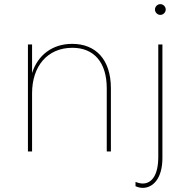

<svg xmlns="http://www.w3.org/2000/svg" viewBox="-20 -732 920 928"><path d="M329 -520C233 -520 163 -466 135 -379V-517H115V0H135V-281C135 -412 209 -501 330 -501C433 -501 496 -432 496 -305V0H516V-305C516 -444 443 -520 329 -520ZM635 147V168C646 173 658 176 670 176C717 176 765 134 765 31V-517H745V26C745 120 710 155 670 155C659 155 647 152 635 147ZM755 -660C769 -660 781 -672 781 -686C781 -700 769 -712 755 -712C741 -712 729 -700 729 -686C729 -672 741 -660 755 -660Z"/></svg>

Font: Chess Sans Thin
Style: Regular
Weight: 100
Designer: Wolf Bōese
Foundry: Wolf Bōese
Version: Version 7.223;Glyphs 3.3 (3306)